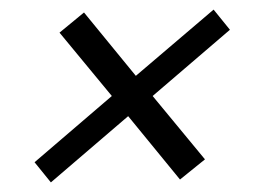

<svg xmlns="http://www.w3.org/2000/svg" viewBox="-20 -491 540 400"><path d="M86 -111 52 -153 213 -291 104 -423 155 -465 263 -333 425 -471 459 -429 298 -291 407 -159 355 -117 247 -249Z"/></svg>

Font: DM Sans 10pt Light
Style: Italic
Weight: 300
Italic angle: -10°
Version: Version 4.004;gftools[0.9.30]